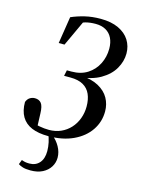

<svg xmlns="http://www.w3.org/2000/svg" viewBox="-133 -755 775 1053"><g transform="rotate(15 255.0 -228.5)"><path d="M77 206 87 180Q97 184 107 186Q117 188 131 188Q167 188 188 164Q209 140 209 97Q209 73 203.5 47.5Q198 22 188 0H212V4Q240 26 256.5 56Q273 86 273 117Q273 146 258 170Q243 194 215 208.5Q187 223 147 223Q119 223 103 218Q87 213 77 206ZM192 16Q136 16 98 0Q60 -16 40.5 -49Q21 -82 21 -132Q28 -150 41 -158Q54 -166 69 -166Q93 -166 105.5 -150Q118 -134 119 -93L122 -10L78 -42Q102 -29 131.5 -23.5Q161 -18 187 -18Q224 -18 254.5 -31.5Q285 -45 307.5 -69.5Q330 -94 342 -126.5Q354 -159 354 -195Q354 -235 341 -264.5Q328 -294 300 -310Q272 -326 227 -326H191L198 -359H224Q277 -359 314.5 -383Q352 -407 372 -447Q392 -487 392 -533Q392 -568 379.5 -593.5Q367 -619 343 -632.5Q319 -646 285 -646Q253 -646 227.5 -639Q202 -632 172 -617L181 -638L225 -656L149 -492H116L140 -645Q174 -660 215 -670Q256 -680 305 -680Q365 -680 406.5 -660.5Q448 -641 469 -607.5Q490 -574 490 -532Q490 -488 466 -446Q442 -404 392 -375Q342 -346 264 -340L277 -352Q341 -348 381 -326Q421 -304 440 -270Q459 -236 459 -195Q459 -136 426.5 -88Q394 -40 334 -12Q274 16 192 16Z"/></g></svg>

Font: Source Serif 4 48pt SemiBold
Style: Italic
Weight: 600
Italic angle: -12°
Designer: Frank Grießhammer
Foundry: Adobe Systems Incorporated
Version: Version 4.004;hotconv 1.0.116;makeotfexe 2.5.65601